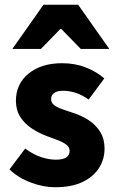

<svg xmlns="http://www.w3.org/2000/svg" viewBox="-20 -776 487 808"><path d="M212 12Q163 12 110.5 -7.5Q58 -27 20 -63L86 -151Q121 -125 154 -114.5Q187 -104 215 -104Q246 -104 259.5 -114Q273 -124 273 -141Q273 -156 260 -166.5Q247 -177 226 -185Q205 -193 178 -203Q143 -216 113 -236Q83 -256 65 -284.5Q47 -313 47 -352Q47 -423 100.5 -466.5Q154 -510 241 -510Q296 -510 341.5 -492Q387 -474 419 -446L353 -357Q325 -377 298 -385.5Q271 -394 246 -394Q220 -394 207.5 -384.5Q195 -375 195 -359Q195 -346 204 -337Q213 -328 233 -320Q253 -312 285 -302Q323 -290 353.5 -270Q384 -250 402 -220.5Q420 -191 420 -151Q420 -105 396 -68Q372 -31 326 -9.5Q280 12 212 12ZM32 -570 163 -756H309L440 -570H320L238 -654H234L152 -570Z"/></svg>

Font: Mada ExtraBold
Style: Regular
Weight: 800
Designer: Khaled Hosny
Version: Version 1.5